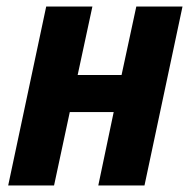

<svg xmlns="http://www.w3.org/2000/svg" viewBox="-20 -566 581 586"><path d="M5 0 121 -546H262L217 -337H351L396 -546H537L421 0H280L327 -224H193L145 0Z"/></svg>

Font: Noto Sans SemiCondensed
Style: Bold Italic
Weight: 700
Width: 4
Italic angle: -12°
Designer: Monotype Design Team
Foundry: Monotype Imaging Inc.
Version: Version 2.013; ttfautohint (v1.8.4.7-5d5b)